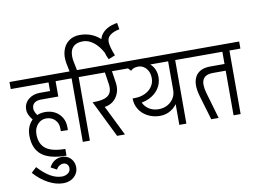

<svg xmlns="http://www.w3.org/2000/svg" viewBox="-146 -1168 2291 1687"><g transform="rotate(-10 999.5 -324.5)"><path d="M356 94Q206 94 135.5 37.5Q65 -19 65 -137H128Q128 -49 183 -7.5Q238 34 356 34ZM-25 -567V-630H470V-567ZM65 -136Q65 -189 87 -229.5Q109 -270 147.5 -293Q186 -316 236 -316V-259Q190 -259 159 -224Q128 -189 128 -136ZM138 -249Q111 -275 94 -305.5Q77 -336 77 -365H140Q140 -345 151.5 -323Q163 -301 183 -282ZM77 -365Q77 -420 118 -455Q159 -490 221 -490V-430Q183 -430 161.5 -413Q140 -396 140 -365ZM221 -430V-490H375V-430ZM312 -490V-630H375V-490ZM407 -125 344 -126V-151H407ZM344 -151Q344 -198 313.5 -228.5Q283 -259 236 -259V-316Q286 -316 324.5 -295Q363 -274 385 -237Q407 -200 407 -151Z M287 328Q223 328 154.5 291.5Q86 255 29 190L75 147Q132 209 183.5 238.5Q235 268 287 268ZM287 328V268Q319 267 340.5 250.5Q362 234 362 209H422Q422 243 404.5 270Q387 297 356.5 312.5Q326 328 287 328ZM252 200 200 172Q217 137 247 117.5Q277 98 315 98V158Q297 158 280 169Q263 180 252 200ZM422 209H362Q363 186 349.5 172Q336 158 315 158V98Q345 98 369.5 112.5Q394 127 408 152.5Q422 178 422 209Z M847 -733Q813 -798 767 -834Q721 -870 673 -870L653 -930Q712 -930 759.5 -910Q807 -890 843.5 -853Q880 -816 905 -763ZM514 -615 496 -703 560 -714 580 -615ZM496 -703Q484 -768 500 -819.5Q516 -871 556 -900.5Q596 -930 653 -930L673 -870Q623 -870 595.5 -850Q568 -830 560 -794.5Q552 -759 560 -714ZM518 0V-620H581V0ZM420 -567V-630H679V-567ZM831 -826Q831 -865 850.5 -896Q870 -927 907 -948Q944 -969 996 -977L1006 -919Q954 -909 924 -886.5Q894 -864 894 -826ZM868 -676Q851 -709 841 -749Q831 -789 831 -826H894Q894 -806 903 -772.5Q912 -739 928 -700Z M701 -268 672 -328Q737 -328 774 -342Q811 -356 824.5 -386Q838 -416 831 -462H894Q900 -421 891 -386Q882 -351 861 -324.5Q840 -298 809 -283Q778 -268 739 -268ZM824 0 663 -328H732L894 0ZM831 -462 810 -600H873L894 -462ZM610 -567V-630H985V-567Z M1034 -246V-300Q1085 -300 1125.5 -319Q1166 -338 1189 -371.5Q1212 -405 1212 -446H1272Q1272 -389 1241 -343.5Q1210 -298 1156 -272Q1102 -246 1034 -246ZM1212 -446Q1212 -481 1199 -508Q1186 -535 1163 -551Q1140 -567 1111 -567V-607Q1157 -607 1193.5 -586Q1230 -565 1251 -529Q1272 -493 1272 -446ZM935 -567V-630H1452V-567ZM1225 -107Q1165 -108 1117 -133.5Q1069 -159 1042 -202.5Q1015 -246 1015 -300H1078Q1078 -262 1097.5 -232Q1117 -202 1150 -184.5Q1183 -167 1225 -167ZM1225 -107V-167Q1269 -167 1304 -186Q1339 -205 1359 -237.5Q1379 -270 1379 -311H1418Q1418 -253 1392.5 -206.5Q1367 -160 1323.5 -133.5Q1280 -107 1225 -107ZM1044 -542 1012 -577Q1031 -591 1053.5 -599Q1076 -607 1112 -607V-567Q1088 -567 1072 -560.5Q1056 -554 1044 -542ZM1379 0V-620H1442V0ZM1281 -567V-630H1540V-567Z M1599 -219Q1566 -332 1602.5 -395Q1639 -458 1737 -458H1795L1809 -398H1751Q1716 -398 1693.5 -388Q1671 -378 1660 -358Q1649 -338 1649.5 -307Q1650 -276 1662 -234ZM1664 0 1599 -219 1662 -234 1730 0ZM1794 -398V-458H1879V-398ZM1490 -567V-630H1930V-567ZM1863 0V-620H1926V0ZM1765 -567V-630H2024V-567Z"/></g></svg>

Font: Akshar Light
Style: Regular
Weight: 300
Designer: Tall Chai
Foundry: Tall Chai
Version: Version 1.100